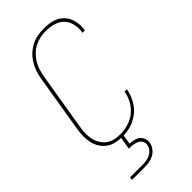

<svg xmlns="http://www.w3.org/2000/svg" viewBox="-296 -807 1091 1091"><g transform="rotate(-45 250.0 -261.5)"><path d="M192 8Q165 8 139.5 2Q114 -4 93.5 -19Q73 -34 60 -55.5Q47 -77 41.5 -102Q36 -127 37 -154Q38 -181 42 -208L99 -553Q103 -578 111.5 -602.5Q120 -627 134 -650Q148 -673 168 -691.5Q188 -710 211.5 -722Q235 -734 261 -738.5Q287 -743 311 -743Q335 -743 358 -739.5Q381 -736 400.5 -726.5Q420 -717 435.5 -701Q451 -685 459.5 -665Q468 -645 470.5 -622Q473 -599 469 -575L468 -570H449L450 -575Q455 -606 448 -636Q441 -666 420.5 -687Q400 -708 370.5 -716.5Q341 -725 310 -725Q287 -725 264 -720.5Q241 -716 219.5 -705Q198 -694 180 -676.5Q162 -659 149.5 -638.5Q137 -618 130 -595.5Q123 -573 119 -550L62 -205Q58 -181 57 -157Q56 -133 60.5 -110.5Q65 -88 77 -68Q89 -48 106.5 -34.5Q124 -21 146.5 -15.5Q169 -10 194 -10Q225 -10 258 -19.5Q291 -29 317.5 -50.5Q344 -72 360.5 -102.5Q377 -133 382 -165H401Q397 -142 387.5 -118.5Q378 -95 364 -74.5Q350 -54 329.5 -37.5Q309 -21 286.5 -10.5Q264 0 240 4Q216 8 192 8ZM57 220 60 202H160Q175 202 190.5 199.5Q206 197 220.5 190Q235 183 246 170Q257 157 259 142Q262 127 255.5 114Q249 101 236.5 94Q224 87 209.5 84.5Q195 82 180 82H170L185 -10H205L193 65Q210 65 227 69Q244 73 256.5 83Q269 93 275 109Q281 125 278 142Q275 161 262.5 178Q250 195 232 204.5Q214 214 195 217Q176 220 157 220Z"/></g></svg>

Font: Iosevka Term Curly Th Obl
Style: Regular
Weight: 100
Italic angle: -9°
Designer: Belleve Invis
Foundry: Belleve Invis
Version: Version 32.3.0